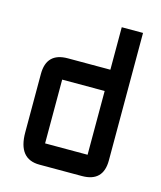

<svg xmlns="http://www.w3.org/2000/svg" viewBox="-85 -661 535 639"><g transform="rotate(15 183.0 -341.5)"><path d="M329.6 -158.7Q329.6 -85.4 256.3 -85.4H109.9Q36.6 -85.4 36.6 -177.2V-378.4Q36.6 -451.7 109.9 -451.7H256.3V-598.1H329.6ZM109.9 -158.7H256.3V-378.4H109.9Z"/></g></svg>

Font: BabelStone Khitan Seals
Style: Regular
Weight: 400
Designer: Andrew West
Foundry: BabelStone
Version: Version 1.004